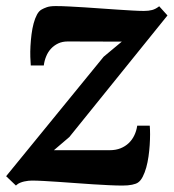

<svg xmlns="http://www.w3.org/2000/svg" viewBox="-31 -588 561 620"><path d="M303.7 -404.8 362.3 -453.6 188 -454.1Q170.4 -454.1 157 -447.8Q143.6 -441.4 133.8 -430.9Q124 -420.4 118.2 -406.2Q112.3 -392.1 110.4 -376.5H68.4Q67.4 -387.7 66.9 -404.3Q66.4 -420.9 67.4 -439.5Q68.4 -458 70.8 -477.1Q73.2 -496.1 77.6 -512.5Q82 -528.8 88.4 -540.8Q94.7 -552.7 104 -557.6Q109.9 -561 120.1 -564.7Q130.4 -568.4 148.9 -568.4Q168 -568.4 192.4 -567.1Q216.8 -565.9 243.2 -564.2Q269.5 -562.5 296.9 -560.5Q324.2 -558.6 349.4 -556.9Q374.5 -555.2 396.2 -554Q418 -552.7 433.6 -552.7Q449.2 -552.7 460.2 -555.7Q471.2 -558.6 481.9 -566.9L482.9 -567.9L509.8 -538.1L192.9 -145.5L143.1 -103H323.7Q342.8 -103 358.2 -109.1Q373.5 -115.2 384.8 -126Q396 -136.7 402.8 -151.1Q409.7 -165.5 412.1 -182.1H452.6Q453.6 -170.9 453.6 -154.5Q453.6 -138.2 452.4 -119.6Q451.2 -101.1 448.5 -82.3Q445.8 -63.5 441.2 -46.9Q436.5 -30.3 429.9 -17.3Q423.3 -4.4 414.6 1.5Q408.2 5.9 395.5 8.5Q382.8 11.2 364.3 11.2Q345.7 11.2 320.8 10Q295.9 8.8 268.6 7.1Q241.2 5.4 212.6 3.2Q184.1 1 157.7 -0.7Q131.3 -2.4 109.1 -3.7Q86.9 -4.9 71.8 -4.9Q66.9 -4.9 60.3 -4.2Q53.7 -3.4 47.1 -2Q40.5 -0.5 33.9 2.2Q27.3 4.9 22.5 9.3L20.5 11.2L-11.2 -19Z"/></svg>

Font: Merriweather Bold
Style: Italic
Weight: 700
Italic angle: -7°
Designer: Eben Sorkin ( eben@eyebytes.com )
Foundry: Eben Sorkin ( eben@eyebytes.com )
Version: Version 1.5; ttfautohint (v0.97) -l 13 -r 13 -G 200 -x 24 -f